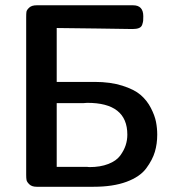

<svg xmlns="http://www.w3.org/2000/svg" viewBox="-20 -714 675 734"><path d="M80.1 -44.9V-648.9Q80.1 -662.1 81.1 -668.9Q82 -675.8 91.6 -684.8Q101.1 -693.8 120.1 -693.8H488.8Q527.8 -693.8 527.8 -651.9Q527.8 -639.6 527.3 -634.8Q526.9 -629.9 523.9 -620.4Q521 -610.8 511.5 -606.9Q502 -603 486.8 -603Q475.6 -603 352.8 -605Q230 -606.9 196.8 -606.9V-400.9H341.8Q401.9 -400.9 447.5 -386.5Q493.2 -372.1 517.6 -351.1Q542 -330.1 556.9 -301Q571.8 -272 576.4 -248Q581.1 -224.1 581.1 -199.2Q581.1 -164.1 572 -133.5Q563 -103 539.1 -70.6Q515.1 -38.1 463.6 -19Q412.1 0 337.9 0H120.1Q102.1 0 92.5 -9Q83 -18.1 81.5 -25.4Q80.1 -32.7 80.1 -44.9ZM196.8 -76.2H312Q313 -76.2 316.4 -75.7Q319.8 -75.2 321.8 -75.2Q363.8 -75.2 394.3 -87.2Q424.8 -99.1 439.5 -119.1Q454.1 -139.2 460.4 -158.7Q466.8 -178.2 466.8 -199.2Q466.8 -321.3 313 -320.8Q311 -320.8 306.4 -320.3Q301.8 -319.8 299.8 -319.8H196.8Z"/></svg>

Font: CMU Sans Serif Demi Condensed
Style: DemiCondensed
Weight: 600
Width: 3
Version: Version 0.7.0